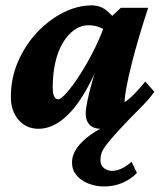

<svg xmlns="http://www.w3.org/2000/svg" viewBox="-20 -461 589 699"><path d="M359.4 217.8Q328.1 217.8 301.3 207Q274.4 196.3 258.3 176.8Q242.2 157.2 242.2 130.9Q242.2 103.5 259.8 78.1Q277.3 52.7 311 28.8Q344.7 4.9 392.6 -15.6L413.1 -11.7Q405.3 -5.9 384.3 1Q363.3 7.8 345.7 7.8Q320.3 7.8 306.2 -6.8Q292 -21.5 292 -47.9Q292 -64.5 298.3 -94.7Q304.7 -125 317.9 -171.9Q331.1 -218.8 352.5 -284.2H359.4Q329.1 -194.3 291 -128.4Q252.9 -62.5 209.5 -27.3Q166 7.8 120.1 7.8Q75.2 7.8 47.4 -24.9Q19.5 -57.6 19.5 -107.4Q19.5 -176.8 45.9 -237.3Q72.3 -297.9 115.7 -343.8Q159.2 -389.6 210.9 -415.5Q262.7 -441.4 313.5 -441.4Q344.7 -441.4 367.2 -423.3Q389.6 -405.3 414.1 -373L374 -342.8Q359.4 -355.5 341.3 -362.3Q323.2 -369.1 302.7 -369.1Q274.4 -369.1 250.5 -352.1Q226.6 -335 208.5 -304.7Q190.4 -274.4 181.2 -232.9Q171.9 -191.4 171.9 -142.6Q171.9 -122.1 176.8 -110.8Q181.6 -99.6 192.4 -99.6Q202.1 -99.6 224.6 -125.5Q247.1 -151.4 274.4 -194.3Q301.8 -237.3 327.1 -289.1Q352.5 -340.8 368.2 -392.6L386.7 -401.4L419.9 -432.6H519.5Q502.9 -382.8 487.3 -330.1Q471.7 -277.3 459.5 -229Q447.3 -180.7 440.4 -144Q433.6 -107.4 433.6 -88.9Q451.2 -100.6 470.2 -120.1Q489.3 -139.6 508.8 -164.1L542 -127Q530.3 -110.4 519 -97.7Q507.8 -85 497.1 -74.2Q442.4 -19.5 411.6 14.2Q380.9 47.9 366.7 66.9Q352.5 85.9 349.1 98.1Q345.7 110.4 345.7 122.1Q345.7 140.6 358.4 150.9Q371.1 161.1 388.7 161.1Q404.3 161.1 422.4 152.8Q440.4 144.5 459 127.9L478.5 168.9Q455.1 192.4 424.8 205.1Q394.5 217.8 359.4 217.8Z"/></svg>

Font: Crimson Pro ExtraBold
Style: Italic
Weight: 800
Italic angle: -12°
Designer: Jacques Le Bailly
Foundry: Baron von Fonthausen
Version: Version 1.003